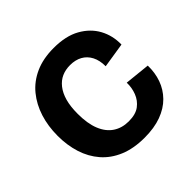

<svg xmlns="http://www.w3.org/2000/svg" viewBox="-144 -674 826 826"><g transform="rotate(-45 269.0 -261.0)"><path d="M290 14Q224 14 175 -6.5Q126 -27 94 -64Q62 -101 46.5 -150Q31 -199 31 -256Q31 -315 47 -365.5Q63 -416 94.5 -454.5Q126 -493 174 -514.5Q222 -536 286 -536Q360 -536 408 -509Q456 -482 480 -438Q504 -394 503 -340L389 -322Q389 -358 376 -383Q363 -408 339.5 -421Q316 -434 284 -434Q256 -434 233.5 -424Q211 -414 194 -392.5Q177 -371 168 -339Q159 -307 159 -262Q159 -203 175 -163.5Q191 -124 221 -104Q251 -84 292 -84Q334 -84 358 -102Q382 -120 393 -148.5Q404 -177 403 -208L519 -196Q520 -152 506.5 -114Q493 -76 464.5 -47Q436 -18 392.5 -2Q349 14 290 14Z"/></g></svg>

Font: Bricolage Grotesque 72pt SemiBold
Style: Regular
Weight: 600
Version: Version 1.001;gftools[0.9.33.dev8+g029e19f]